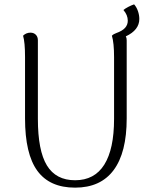

<svg xmlns="http://www.w3.org/2000/svg" viewBox="-20 -849 691 882"><path d="M558 -682Q562 -675 562 -664V-305Q562 -148 502 -67.5Q442 13 325 13Q208 13 151.5 -64.5Q95 -142 95 -305V-587Q95 -655 86 -685Q100 -699 120 -699Q135 -699 144.5 -689.5Q154 -680 154 -664V-303Q154 -157 195.5 -89Q237 -21 325 -21Q414 -21 459 -92.5Q504 -164 504 -303V-587Q504 -652 494 -685Q502 -693 514 -697Q542 -707 554.5 -721Q567 -735 567 -754Q567 -780 547 -803Q555 -810 569.5 -817.5Q584 -825 596 -829Q607 -817 613.5 -798.5Q620 -780 620 -762Q620 -711 558 -682Z"/></svg>

Font: Arima Madurai Light
Style: Regular
Weight: 300
Designer: Joana Correia and Natanael Gama
Foundry: NDISCOVER
Version: Version 1.020